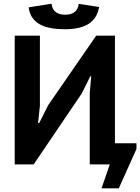

<svg xmlns="http://www.w3.org/2000/svg" viewBox="-20 -894 762 1044"><path d="M468 -388 476 -479H471L424 -385L163 0H60V-700H197V-319L187 -225H193L242 -322L503 -700H605V-115H722V-84L626 130H532L577 0H468ZM260 -874Q264 -842 283.5 -828Q303 -814 334 -814Q401 -814 408 -873L519 -856Q508 -793 461.5 -764Q415 -735 333 -735Q292 -735 258 -741Q224 -747 198.5 -760.5Q173 -774 156.5 -797Q140 -820 136 -854Z"/></svg>

Font: PTSans
Style: Bold
Weight: 700
Designer: A.Korolkova, O.Umpeleva, V.Yefimov
Foundry: ParaType Ltd
Version: Version 2.003W OFL